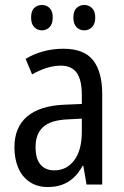

<svg xmlns="http://www.w3.org/2000/svg" viewBox="-20 -742 499 772"><path d="M235 -546Q318 -546 354.5 -499.5Q391 -453 391 -363V0H328L315 -75H312Q296 -46 276 -27.5Q256 -9 230.5 0.5Q205 10 172 10Q129 10 98.5 -11Q68 -32 53 -68Q38 -104 38 -150Q38 -230 89 -273.5Q140 -317 239 -321L309 -324V-359Q309 -422 288 -450Q267 -478 225 -478Q197 -478 168 -469Q139 -460 109 -443L83 -505Q115 -525 154 -535.5Q193 -546 235 -546ZM252 -262Q183 -259 153 -231Q123 -203 123 -151Q123 -103 143 -80Q163 -57 198 -57Q248 -57 278.5 -97.5Q309 -138 309 -213V-265ZM105 -672Q105 -698 117.5 -710Q130 -722 149 -722Q167 -722 179.5 -709.5Q192 -697 192 -672Q192 -646 179.5 -633Q167 -620 149 -620Q130 -620 117.5 -633Q105 -646 105 -672ZM275 -672Q275 -698 288 -710Q301 -722 319 -722Q337 -722 350 -709.5Q363 -697 363 -672Q363 -646 350 -633Q337 -620 319 -620Q300 -620 287.5 -633Q275 -646 275 -672Z"/></svg>

Font: Noto Sans Khmer Condensed
Style: Regular
Weight: 400
Width: 3
Designer: Danh Hong and the Monotype Design Team
Foundry: Monotype Imaging Inc.
Version: Version 2.004